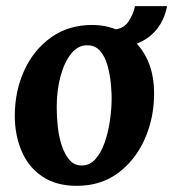

<svg xmlns="http://www.w3.org/2000/svg" viewBox="-20 -592 562 623"><path d="M279 -511Q335 -511 380.5 -485Q426 -459 453 -409Q480 -359 480 -288Q480 -209 449.5 -140.5Q419 -72 363 -30.5Q307 11 229 11Q162 11 117 -19.5Q72 -50 50 -102Q28 -154 28 -216Q28 -296 58.5 -363Q89 -430 145.5 -470.5Q202 -511 279 -511ZM264 -445Q234 -446 211.5 -418.5Q189 -391 176.5 -345Q164 -299 164 -244Q164 -214 167.5 -181Q171 -148 180.5 -119.5Q190 -91 205.5 -73Q221 -55 245 -55Q271 -55 289 -75Q307 -95 318.5 -126.5Q330 -158 335.5 -193Q341 -228 342 -259Q343 -286 340 -318Q337 -350 329 -379Q321 -408 305 -426.5Q289 -445 264 -445ZM331 -435 343 -496Q379 -496 396 -521Q413 -546 418 -572H522Q514 -529 489.5 -498Q465 -467 425.5 -451Q386 -435 331 -435Z"/></svg>

Font: Lora
Style: Bold Italic
Weight: 700
Italic angle: -3°
Designer: Olga Karpushina, Alexei Vanyashin (Cyrillic)
Foundry: Cyreal
Version: Version 3.004